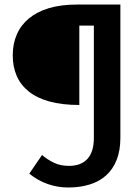

<svg xmlns="http://www.w3.org/2000/svg" viewBox="-20 -710 590 845"><path d="M509.8 -104Q509.8 -48.3 493.7 -7.1Q477.5 34.2 447.8 61.3Q418 88.4 375.2 101.8Q332.5 115.2 279.8 115.2Q233.9 115.2 189.9 99.9Q146 84.5 108.9 54.2L165 -27.8Q187.5 -8.3 216.6 5.9Q245.6 20 283.2 20Q337.4 20 365.2 -11.2Q393.1 -42.5 393.1 -103V-597.2H329.1V-248Q253.4 -248 198.2 -263.2Q143.1 -278.3 107.2 -306.9Q71.3 -335.4 53.7 -375.7Q36.1 -416 36.1 -466.8Q36.1 -517.1 54 -558.3Q71.8 -599.6 107.2 -628.9Q142.6 -658.2 195.3 -674.1Q248 -689.9 317.9 -689.9H509.8Z"/></svg>

Font: Code New Roman
Style: Bold
Weight: 700
Monospace: yes
Designer: Sam Radian
Foundry: Code New Roman
Version: Version 1.508 October 19, 2014